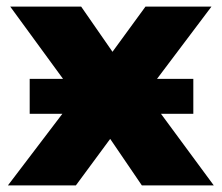

<svg xmlns="http://www.w3.org/2000/svg" viewBox="-20 -562 673 582"><path d="M169 -217H70V-323H171L11 -542H226L321 -405L421 -542H621L456 -323H566V-217H468L628 0H410L314 -141L210 0H4Z"/></svg>

Font: Chess Sans ExtraBold
Style: Regular
Weight: 800
Designer: Wolf Bōese
Foundry: Wolf Bōese
Version: Version 7.223